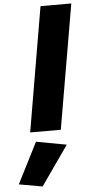

<svg xmlns="http://www.w3.org/2000/svg" viewBox="-149 -818 565 1199"><g transform="rotate(-5 133.5 -218.5)"><path d="M153 -780 20 0H212L346 -780ZM51 61 -79 317 68 343 241 96Z"/></g></svg>

Font: Jost* Black
Style: Italic
Weight: 900
Italic angle: -10°
Version: Version 3.7